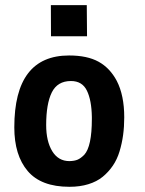

<svg xmlns="http://www.w3.org/2000/svg" viewBox="-20 -718 558 741"><path d="M176.3 -698.2H314.9L315.9 -578.1H176.8ZM305.2 -120.6Q334.5 -152.8 334.5 -258.8Q334.5 -258.8 334.5 -266.6Q333.5 -331.1 315.4 -368.2Q297.4 -405.3 253.9 -405.3Q201.7 -405.3 179.9 -361.3Q158.2 -317.4 158.2 -235.4Q158.2 -172.9 181.6 -134.5Q205.1 -96.2 248 -96.2Q267.6 -96.7 279.5 -101.8Q291.5 -106.9 305.2 -120.6ZM247.6 2.9Q138.7 2.9 86.9 -57.9Q35.2 -118.7 35.2 -226.6Q35.2 -503.9 246.6 -503.9Q316.9 -503.9 360.6 -479.7Q404.3 -455.6 430.7 -405.8Q459.5 -350.1 459.5 -265.1Q459.5 -229 455.1 -196.8Q450.7 -164.6 441.4 -133.8Q432.1 -103 415.5 -78.6Q398.9 -54.2 376.2 -35.6Q353.5 -17.1 321 -7.1Q288.6 2.9 248.5 2.9Z"/></svg>

Font: Fantasque Sans Mono
Style: Bold
Weight: 700
Monospace: yes
Designer: Jany Belluz
Version: Version 1.8.0 ; ttfautohint (v1.8.2)